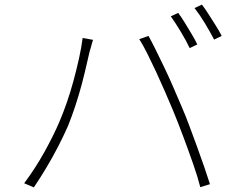

<svg xmlns="http://www.w3.org/2000/svg" viewBox="-20 -821 1040 834"><path d="M754 -765Q767 -748 782 -723.5Q797 -699 812 -674Q827 -649 837 -628L804 -612Q790 -642 766 -682Q742 -722 722 -750ZM857 -801Q871 -783 886.5 -758.5Q902 -734 917.5 -709.5Q933 -685 943 -665L910 -649Q893 -682 870 -720Q847 -758 825 -786ZM238 -292Q254 -329 270 -375Q286 -421 299.5 -471Q313 -521 323.5 -568.5Q334 -616 339 -656L384 -648Q381 -639 379 -631Q377 -623 374.5 -614.5Q372 -606 369 -596Q364 -575 355.5 -537.5Q347 -500 335 -454.5Q323 -409 307.5 -362Q292 -315 275 -273Q256 -230 232.5 -184.5Q209 -139 182.5 -94.5Q156 -50 127 -7L85 -25Q133 -89 173 -161Q213 -233 238 -292ZM730 -345Q714 -383 696 -424.5Q678 -466 658.5 -508Q639 -550 620.5 -587Q602 -624 585 -651L625 -665Q639 -640 656.5 -604.5Q674 -569 693.5 -528.5Q713 -488 732 -444Q751 -400 769 -358Q786 -319 803 -273Q820 -227 837 -181Q854 -135 868 -93.5Q882 -52 892 -21L850 -8Q839 -52 818.5 -110.5Q798 -169 775 -230.5Q752 -292 730 -345Z"/></svg>

Font: Noto Sans KR ExtraLight
Style: Regular
Weight: 250
Designer: Ryoko NISHIZUKA  (kana, bopomofo & ideographs); Paul D. Hunt (Latin, Greek & Cyrillic); Sandoll Communications , Soo-you
Foundry: Adobe
Version: Version 2.004-H2;hotconv 1.0.118;makeotfexe 2.5.65603